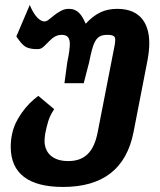

<svg xmlns="http://www.w3.org/2000/svg" viewBox="-20 -551 642 768"><path d="M231.9 196.8C391.6 196.8 485.4 124 514.2 -22.9L569.8 -308.6C574.7 -334.5 577.1 -357.9 577.1 -378.4C577.1 -449.7 546.9 -515.6 449.2 -515.6C398.4 -515.6 361.8 -498 322.8 -456.1C307.1 -491.7 291 -515.6 255.4 -515.6C245.1 -515.6 235.4 -513.7 224.1 -507.8C204.6 -497.6 189 -483.4 175.8 -473.1C169.4 -467.8 163.6 -465.3 157.7 -465.3C146 -465.3 133.3 -474.6 123 -487.8C114.3 -499 105.5 -515.1 99.1 -531.2L45.4 -405.3C58.6 -385.7 69.3 -372.1 81.1 -364.7C93.3 -356.9 111.3 -354.5 127 -354.5C146.5 -354.5 148.9 -358.4 173.8 -383.3C188 -397.5 202.6 -411.6 226.6 -411.6C236.8 -411.6 245.1 -409.2 250 -404.3C258.8 -396 259.3 -381.8 259.3 -375.5C259.3 -361.3 256.8 -338.4 249 -301.3L237.8 -218.3H314.9L336.4 -301.3C343.8 -336.9 349.6 -364.7 359.4 -383.3C369.1 -401.9 381.3 -411.6 409.7 -411.6C420.4 -411.6 431.6 -410.2 436.5 -405.3C439.9 -401.9 440.9 -397.5 440.9 -390.6C440.9 -386.2 440.4 -380.9 439.5 -374.5L370.6 -21.5C355.5 55.2 320.3 93.3 252.9 93.3C187.5 93.3 158.2 57.6 158.2 12.2C158.2 3.9 159.2 -6.3 161.1 -17.6C168.5 -52.2 173.8 -81.1 196.8 -114.3L133.3 -167.5C121.6 -159.2 108.4 -147.5 98.6 -137.7C75.2 -113.8 54.7 -84 43 -59.1C29.3 -29.8 22.9 4.4 22.9 36.1C22.9 144 95.7 196.8 231.9 196.8Z"/></svg>

Font: Hack
Style: Bold Oblique
Weight: 700
Italic angle: -12°
Monospace: yes
Designer: Christopher Simpkins
Foundry: Christopher Simpkins
Version: Version 2.010